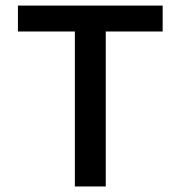

<svg xmlns="http://www.w3.org/2000/svg" viewBox="-20 -675 654 695"><path d="M44.9 -561V-654.8H568.8V-561H362.8V0H251V-561Z"/></svg>

Font: IntelOne Mono Medium
Style: Regular
Weight: 500
Designer: Fred Shallcrass
Foundry: Frere-Jones Type LLC
Version: Version 1.200;hotconv 1.1.0;makeotfexe 2.6.0;FJTRelease1.2